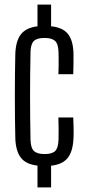

<svg xmlns="http://www.w3.org/2000/svg" viewBox="-20 -820 380 840"><path d="M144 0V-95.5Q94 -101 71.5 -129.8Q49 -158.5 47 -215Q46 -255.5 45.5 -302.5Q45 -349.5 45 -398.8Q45 -448 45.5 -495.5Q46 -543 47 -584Q49 -641.5 71.8 -670.2Q94.5 -699 144 -705V-800H203.5V-705Q254.5 -700 277.2 -671.5Q300 -643 301.5 -586Q301.5 -566.5 301.5 -542.5Q301.5 -518.5 300.5 -495.5H235.5Q236.5 -512.5 236.5 -530Q236.5 -547.5 236.5 -564Q236.5 -580.5 236 -592.5Q235 -628 220.8 -641Q206.5 -654 175 -654Q142.5 -654 128.5 -641Q114.5 -628 113.5 -592.5Q112.5 -539 112 -492.2Q111.5 -445.5 111.5 -400.5Q111.5 -355.5 112 -309Q112.5 -262.5 113.5 -209Q114.5 -172.5 128.8 -159.2Q143 -146 175.5 -146Q207.5 -146 221.2 -159.2Q235 -172.5 236 -209Q236.5 -228.5 236.5 -252.5Q236.5 -276.5 235.5 -306H300.5Q301.5 -283.5 302 -259Q302.5 -234.5 301.5 -215Q299 -157.5 276.2 -129Q253.5 -100.5 203.5 -95V0Z"/></svg>

Font: Big Shoulders Display Thin
Style: Regular
Weight: 400
Version: Version 2.002